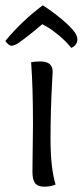

<svg xmlns="http://www.w3.org/2000/svg" viewBox="-51 -699 311 722"><path d="M110 -679Q157 -649 198.5 -611.5Q240 -574 240 -551.5Q240 -529 217 -519Q198 -543 171 -565.5Q144 -588 126 -598L108 -608Q102 -603 89.5 -592.5Q77 -582 69.5 -576Q62 -570 51 -561.5Q40 -553 32.5 -547.5Q25 -542 18 -537Q2 -527 -8 -527Q-18 -527 -31 -545Q33 -622 110 -679ZM71 -54 73 -231Q73 -374 66 -465Q82 -468 100 -468Q147 -468 147 -430Q147 -425 145 -390Q139 -283 139 -175.5Q139 -68 158 -5Q140 3 115.5 3Q91 3 81 -10Q71 -23 71 -54Z"/></svg>

Font: Overlock Mod
Style: Regular
Weight: 400
Designer: Dario Muhafara
Foundry: Dario Manuel Muhafara
Version: Version 1.001